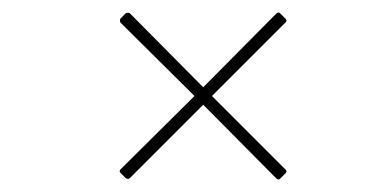

<svg xmlns="http://www.w3.org/2000/svg" viewBox="-20 -455 612 308"><path d="M182 -169 173 -178Q171 -180 173 -183L292 -301L173 -419Q172 -422 173 -425L182 -434Q186 -435 188 -434L306 -315L424 -434Q427 -436 429 -434L438 -425Q441 -422 438 -419L320 -301L438 -183Q441 -180 438 -177L429 -168Q427 -166 424 -168L306 -287L188 -169Q186 -167 182 -169Z"/></svg>

Font: Sofia Sans Semi Condensed Thin
Style: Italic
Weight: 250
Italic angle: -9°
Version: Version 4.100